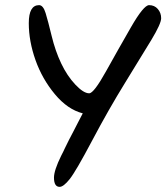

<svg xmlns="http://www.w3.org/2000/svg" viewBox="-20 -736 647 747"><path d="M327 -373Q345 -373 392.5 -458.5Q440 -544 489.5 -630Q539 -716 560 -716Q581 -716 594 -701Q607 -686 607 -665Q607 -644 569 -581Q531 -518 467 -414.5Q403 -311 339 -190Q275 -69 251 -39Q227 -9 212 -9Q190 -9 190 -45Q190 -73 218 -130Q227 -147 232 -158.5Q237 -170 248 -191Q259 -212 265 -223.5Q271 -235 283.5 -259.5Q296 -284 302 -295Q243 -310 193.5 -369.5Q144 -429 118 -502.5Q92 -576 92 -646Q92 -716 132 -716Q148 -716 157.5 -685Q167 -654 181 -596Q195 -538 218 -489.5Q241 -441 273 -407Q305 -373 327 -373Z"/></svg>

Font: Kalam
Style: Regular
Weight: 400
Designer: Lipi Raval (Devanagari and Latin), Jonny Pinhorn (Latin)
Foundry: Indian Type Foundry
Version: Version 2.001;PS 1.0;hotconv 1.0.79;makeotf.lib2.5.61930; tt